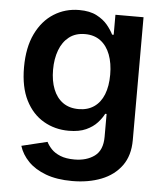

<svg xmlns="http://www.w3.org/2000/svg" viewBox="-54 -600 733 863"><g transform="rotate(5 312.5 -169.0)"><path d="M303.3 215.9Q234 215.9 184.3 197.3Q134.6 178.6 104.4 147.4Q74.2 116.1 62.5 78.1L178.3 50.1Q186.1 66.1 201 81.9Q215.9 97.7 241.3 108.1Q266.7 118.6 305.4 118.6Q360.1 118.6 396 92.2Q431.8 65.7 431.8 5.3V-98H425.4Q415.5 -78.1 396.5 -57.2Q377.5 -36.2 346.4 -22Q315.3 -7.8 268.5 -7.8Q205.6 -7.8 154.7 -37.5Q103.7 -67.1 73.7 -126.2Q43.7 -185.4 43.7 -274.5Q43.7 -364.3 73.7 -426.3Q103.7 -488.3 154.8 -520.4Q206 -552.6 268.8 -552.6Q316.8 -552.6 347.8 -536.4Q378.9 -520.2 397.4 -497.7Q415.8 -475.1 425.4 -455.3H432.5V-545.5H559.3V8.9Q559.3 78.8 525.9 124.6Q492.5 170.5 434.7 193.2Q376.8 215.9 303.3 215.9ZM304.3 -108.7Q345.2 -108.7 373.9 -128.6Q402.7 -148.4 417.6 -185.7Q432.5 -223 432.5 -275.2Q432.5 -326.7 417.8 -365.4Q403.1 -404.1 374.5 -425.6Q345.9 -447.1 304.3 -447.1Q261.4 -447.1 232.6 -424.7Q203.8 -402.3 189.3 -363.5Q174.7 -324.6 174.7 -275.2Q174.7 -225.1 189.5 -187.7Q204.2 -150.2 233.1 -129.4Q262.1 -108.7 304.3 -108.7Z"/></g></svg>

Font: InterMG SemiBold
Style: Regular
Weight: 600
Designer: Rasmus Andersson
Foundry: rsms
Version: Version 3.019;December 26, 2023;FontCreator 15.0.0.2955 64-b